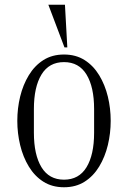

<svg xmlns="http://www.w3.org/2000/svg" viewBox="-20 -780 540 810"><path d="M250 10Q200 10 163 -13.5Q126 -37 101.5 -77.5Q77 -118 65 -168Q53 -218 53 -270Q53 -323 65 -372.5Q77 -422 101.5 -462.5Q126 -503 163 -526.5Q200 -550 250 -550Q300 -550 337 -526.5Q374 -503 398.5 -462.5Q423 -422 435 -372.5Q447 -323 447 -270Q447 -218 435 -168Q423 -118 398.5 -77.5Q374 -37 337 -13.5Q300 10 250 10ZM250 -22Q313 -22 345 -74.5Q377 -127 377 -220V-320Q377 -413 345 -465.5Q313 -518 250 -518Q187 -518 155 -465.5Q123 -413 123 -320V-220Q123 -127 155 -74.5Q187 -22 250 -22ZM252 -580 184 -760H254L264 -580Z"/></svg>

Font: Xanh Mono
Style: Regular
Weight: 400
Monospace: yes
Designer: Lam Bao, Duy Dao
Foundry: Yellow Type Foundry
Version: Version 3.101; ttfautohint (v1.8.3)